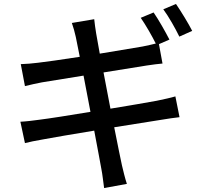

<svg xmlns="http://www.w3.org/2000/svg" viewBox="-20 -880 1040 970"><path d="M756 -817 691 -790C716 -754 747 -700 767 -660C748 -655 724 -650 700 -645C661 -638 576 -624 484 -609C475 -660 468 -698 466 -710C462 -733 458 -764 456 -783L343 -764C351 -742 357 -719 363 -693C366 -679 373 -642 383 -593C292 -579 209 -567 172 -563C141 -559 113 -557 85 -556L106 -445C138 -453 162 -458 192 -464C227 -470 310 -483 402 -498C413 -441 425 -377 437 -315C329 -297 227 -281 178 -275C150 -271 108 -266 83 -265L106 -157C128 -163 159 -169 199 -176C246 -185 347 -202 456 -220C473 -128 488 -52 492 -27C498 3 501 35 506 70L621 49C611 19 603 -16 596 -45C590 -72 575 -146 557 -237C651 -252 738 -266 790 -274C828 -280 864 -286 887 -288L866 -393C843 -386 810 -379 772 -371C724 -362 635 -347 538 -331C526 -393 514 -457 503 -514C593 -528 677 -542 721 -549C749 -553 783 -558 801 -559L783 -657L836 -680C816 -719 781 -781 756 -817ZM869 -860 805 -833C833 -795 865 -738 886 -695L951 -724C933 -760 895 -822 869 -860Z"/></svg>

Font: Source Han Sans JP Medium
Style: Regular
Weight: 500
Designer: Ryoko NISHIZUKA 西塚涼子 (kana, bopomofo & ideographs); Paul D. Hunt (Latin, Greek & Cyrillic); Sandoll Communications 산돌커뮤니
Foundry: Adobe
Version: Version 2.002;hotconv 1.0.116;makeotfexe 2.5.65601